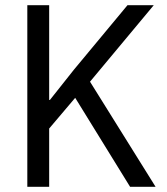

<svg xmlns="http://www.w3.org/2000/svg" viewBox="-20 -718 640 738"><path d="M269 -342 169 -224V0H85V-698H169V-334H172L264 -450L470 -698H571L326 -404L578 0H480Z"/></svg>

Font: PlemolJP35 Console
Style: Regular
Weight: 400
Version: v2.0.3; ttfautohint (v1.8.4.7-5d5b-dirty) -l 6 -r 45 -G 200 